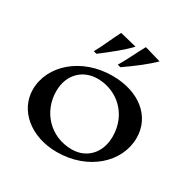

<svg xmlns="http://www.w3.org/2000/svg" viewBox="-169 -912 1071 1083"><g transform="rotate(30 366.5 -371.0)"><path d="M338 11C540 11 689 -123 689 -283C689 -422 571 -519 397 -519C195 -519 45 -385 45 -228C45 -93 167 11 338 11ZM404 -44C261 -44 164 -155 164 -285C164 -398 240 -463 332 -463C459 -463 568 -367 568 -222C568 -109 494 -44 404 -44ZM235 -586 255 -581C325 -634 386 -683 426 -726L317 -753C289 -699 265 -640 235 -586ZM390 -588 410 -583C482 -633 544 -681 585 -722L478 -753C448 -700 422 -641 390 -588Z"/></g></svg>

Font: Coconat Demi
Style: Regular
Weight: 400
Designer: Sara Lavazza
Foundry: Collletttivo
Version: Version 1.000;Glyphs 3.2 (3217)